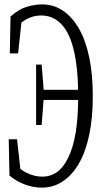

<svg xmlns="http://www.w3.org/2000/svg" viewBox="-20 -775 465 880"><path d="M170.9 -479Q175.3 -421.9 180.2 -363.3Q180.2 -363.3 337.9 -363.3Q337.9 -365.7 337.9 -368.2Q332 -621.1 239.7 -682.6Q208.5 -704.1 168 -704.1Q132.8 -704.1 100.6 -686.5Q90.3 -681.2 78.1 -671.4Q70.3 -604 63 -530.3Q63 -530.3 24.9 -530.3Q26.4 -618.2 28.3 -699.2Q65.9 -732.9 103.5 -744.1Q141.6 -754.9 171.9 -754.9Q226.1 -754.9 267.6 -726.6Q310.5 -698.2 341.8 -643.8Q373 -589.4 389.2 -511.2Q405.3 -433.1 405.3 -334.5Q405.3 -235.8 389.2 -158Q373 -80.1 341.8 -25.9Q310.5 28.3 267.1 56.6Q225.1 85 171.4 85Q134.3 85 96.4 71.5Q58.6 58.1 23.4 29.8Q22 -48.8 20 -136.7Q20 -136.7 58.1 -136.7Q65.9 -64 73.2 -1Q87.9 10.3 101.1 16.6Q137.7 34.7 172.9 34.7Q210.9 34.7 241.2 13.7Q271.5 -7.8 293 -53.2Q315.4 -98.6 327.1 -168.5Q336.9 -229.5 338.4 -316.9Q338.4 -316.9 179.7 -316.9Q175.3 -258.3 170.9 -202.1Q170.9 -202.1 145.5 -202.1Q145.5 -340.3 145.5 -479Q145.5 -479 170.9 -479Z"/></svg>

Font: Scarab Serif
Style: Light
Weight: 300
Designer: John Roberts
Foundry: Scarab
Version: 1.0